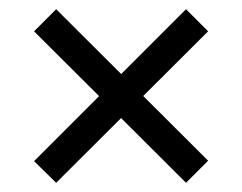

<svg xmlns="http://www.w3.org/2000/svg" viewBox="-20 -513 526 417"><path d="M102 -116 54 -163 384 -493 432 -445ZM384 -116 54 -445 102 -493 432 -164Z"/></svg>

Font: Bricolage Grotesque 48pt Condensed ExtraBold Light
Style: Regular
Weight: 300
Version: Version 1.000;gftools[0.9.30]